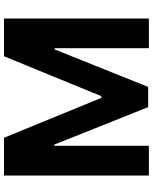

<svg xmlns="http://www.w3.org/2000/svg" viewBox="78 -846 767 964"><g transform="rotate(-90 462.0 -363.5)"><path d="M63.2 -727.3H252.8L453.1 -238.6H461.6L661.9 -727.3H851.6V0H702.4V-473.4H696.4L508.2 -3.6H406.6L218.4 -475.1H212.4V0H63.2Z"/></g></svg>

Font: Inter UI
Style: Bold
Weight: 700
Designer: Rasmus Andersson
Foundry: rsms
Version: 3.2;8d6f07862